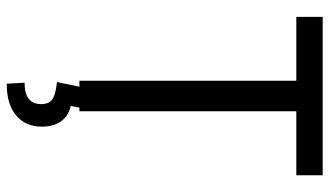

<svg xmlns="http://www.w3.org/2000/svg" viewBox="-221 -530 963 561"><g transform="rotate(90 260.5 -249.5)"><path d="M492.2 -633.8H305.2V0H215.8V-633.8H29.3V-710.9H492.2ZM294.4 0 289.6 25.4Q318.8 31.7 334.5 53.7Q350.1 75.7 350.1 109.9Q350.1 156.7 317.6 184.6Q285.2 212.4 224.6 212.4L221.7 160.2Q284.2 160.2 284.2 111.8Q284.2 89.8 271.2 79.8Q258.3 69.8 219.7 65.4L233.4 0Z"/></g></svg>

Font: MAUL Condensed
Style: Condensed Regular
Weight: 400
Designer: MAUL
Version: Version 1.0; 2020; ttfautohint (v1.8.3)